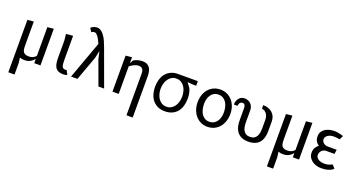

<svg xmlns="http://www.w3.org/2000/svg" viewBox="-51 -1648 5152 2756"><g transform="rotate(20 2525.0 -270.0)"><path d="M100 -550 195 -560V-203Q195 -179 196.8 -154.2Q198.5 -129.5 206.2 -109.2Q214 -89 236 -76.2Q258 -63.5 298 -63.5Q328 -63.5 355.8 -75Q383.5 -86.5 405 -111V-550L500 -560V0H405V-64.5Q379.5 -33.5 352.8 -18Q326 -2.5 302.8 2.5Q279.5 7.5 255 7.5Q236.5 7.5 218 4.2Q199.5 1 185 -5.5L195 75V250H100Z M700 -451 690 -550 795 -560V-194.5Q795 -168.5 797.5 -133.8Q800 -99 814 -81.8Q828 -64.5 850 -64.5Q861 -64.5 866.5 -65.2Q872 -66 875 -67L909.5 -4Q901 0.5 885 4.5Q869 8.5 850 8.5Q799 8.5 769.2 -7.5Q739.5 -23.5 724.2 -51.8Q709 -80 704.5 -118.5Q700 -157 700 -201.5Z M1225 -484 1199 -368 1065 0H967L1175.5 -573.5Q1165.5 -598.5 1153.2 -623.5Q1141 -648.5 1126.8 -668.5Q1112.5 -688.5 1097 -701.2Q1081.5 -714 1065 -714Q1053 -714 1042 -709Q1031 -704 1022.5 -698L986 -751.5Q1006.5 -769.5 1031 -779.8Q1055.5 -790 1081 -790Q1115 -790 1142.8 -769.5Q1170.5 -749 1193.5 -716.2Q1216.5 -683.5 1234.8 -642Q1253 -600.5 1268.5 -558.5L1472.5 0H1385.5L1251 -368Z M1695 0H1600V-550L1695 -560V-468.5L1725.5 -522Q1734.5 -528 1748.5 -534.5Q1762.5 -541 1779.8 -546.2Q1797 -551.5 1817 -555Q1837 -558.5 1857.5 -558.5Q1897 -558.5 1924.2 -545.8Q1951.5 -533 1968.5 -509Q1985.5 -485 1992.8 -451Q2000 -417 2000 -375V250H1905V-375Q1905 -402 1901.2 -421.5Q1897.5 -441 1888.2 -453.8Q1879 -466.5 1863.5 -472.5Q1848 -478.5 1825 -478.5Q1808 -478.5 1790.5 -473.2Q1773 -468 1756.2 -459.8Q1739.5 -451.5 1723.8 -441.5Q1708 -431.5 1695 -422Z M2150 -275.5Q2150 -331.5 2164.5 -383.2Q2179 -435 2209.5 -474.2Q2240 -513.5 2287.2 -537Q2334.5 -560.5 2400 -560.5H2700V-490.5H2650L2566.5 -497.5L2619 -426.5Q2635 -392.5 2642.5 -354.5Q2650 -316.5 2650 -275.5Q2650 -217.5 2635.5 -165.5Q2621 -113.5 2590.5 -75Q2560 -36.5 2512.8 -14Q2465.5 8.5 2400 8.5Q2334.5 8.5 2287.2 -15Q2240 -38.5 2209.5 -77.8Q2179 -117 2164.5 -168.5Q2150 -220 2150 -275.5ZM2235 -275.5Q2235 -237.5 2245 -199Q2255 -160.5 2275.2 -130Q2295.5 -99.5 2326.8 -80.5Q2358 -61.5 2400 -61.5Q2442 -61.5 2473.2 -80.5Q2504.5 -99.5 2524.8 -130Q2545 -160.5 2555 -199Q2565 -237.5 2565 -275.5Q2565 -314.5 2555 -353Q2545 -391.5 2524.8 -422Q2504.5 -452.5 2473.2 -471.5Q2442 -490.5 2400 -490.5Q2358 -490.5 2326.8 -471.2Q2295.5 -452 2275.2 -421.2Q2255 -390.5 2245 -352Q2235 -313.5 2235 -275.5Z M3049.5 8.5Q2994 8.5 2948.2 -13.2Q2902.5 -35 2869.5 -73.2Q2836.5 -111.5 2818.2 -163.8Q2800 -216 2800 -276.5Q2800 -337 2817.5 -388.8Q2835 -440.5 2867.5 -478.2Q2900 -516 2946.2 -537.2Q2992.5 -558.5 3049.5 -558.5Q3105 -558.5 3151 -537.2Q3197 -516 3230 -478.2Q3263 -440.5 3281.5 -388.8Q3300 -337 3300 -276.5Q3300 -216 3282.2 -163.8Q3264.5 -111.5 3232 -73.2Q3199.5 -35 3153 -13.2Q3106.5 8.5 3049.5 8.5ZM3205 -263Q3205 -303.5 3196.2 -342.5Q3187.5 -381.5 3168.5 -412.2Q3149.5 -443 3119.5 -462Q3089.5 -481 3047.5 -481Q3007.5 -481 2978.5 -464.5Q2949.5 -448 2931 -420.5Q2912.5 -393 2903.8 -358Q2895 -323 2895 -286Q2895 -245.5 2903.8 -206.5Q2912.5 -167.5 2931.2 -137Q2950 -106.5 2979.8 -87.8Q3009.5 -69 3051.5 -69Q3091 -69 3120 -85.5Q3149 -102 3168 -129.2Q3187 -156.5 3196 -191.5Q3205 -226.5 3205 -263Z M3550 -248.5Q3550 -211.5 3555 -178.2Q3560 -145 3574 -119.8Q3588 -94.5 3612.2 -79.5Q3636.5 -64.5 3675 -64.5Q3714.5 -64.5 3739 -79.8Q3763.5 -95 3777 -120.5Q3790.5 -146 3795.2 -179.2Q3800 -212.5 3800 -248.5V-366Q3800 -406 3788.8 -432.5Q3777.5 -459 3761.8 -474.8Q3746 -490.5 3728.8 -497Q3711.5 -503.5 3700 -503.5V-558.5Q3741.5 -558.5 3777 -546.2Q3812.5 -534 3838.8 -511Q3865 -488 3880 -454.8Q3895 -421.5 3895 -379.5V-247.5Q3895 -227.5 3893.5 -201Q3892 -174.5 3885.5 -146Q3879 -117.5 3865.5 -89.8Q3852 -62 3827.5 -40.2Q3803 -18.5 3765.8 -5Q3728.5 8.5 3675 8.5Q3623.5 8.5 3587.2 -4.5Q3551 -17.5 3526.8 -39Q3502.5 -60.5 3488.2 -87.8Q3474 -115 3467 -143.5Q3460 -172 3458 -199.2Q3456 -226.5 3456 -247.5V-422.5Q3456 -452.5 3445.8 -469.8Q3435.5 -487 3412 -487Q3387.5 -487 3372.5 -469.8Q3357.5 -452.5 3357.5 -422.5H3300.5Q3300.5 -448 3308 -472.2Q3315.5 -496.5 3330.2 -515.8Q3345 -535 3366.5 -546.8Q3388 -558.5 3416 -558.5Q3446 -558.5 3470.5 -548.8Q3495 -539 3512.8 -521Q3530.5 -503 3540.2 -478Q3550 -453 3550 -422.5Z M4050 -550 4145 -560V-203Q4145 -179 4146.8 -154.2Q4148.5 -129.5 4156.2 -109.2Q4164 -89 4186 -76.2Q4208 -63.5 4248 -63.5Q4278 -63.5 4305.8 -75Q4333.5 -86.5 4355 -111V-550L4450 -560V0H4355V-64.5Q4329.5 -33.5 4302.8 -18Q4276 -2.5 4252.8 2.5Q4229.5 7.5 4205 7.5Q4186.5 7.5 4168 4.2Q4149.5 1 4135 -5.5L4145 75V250H4050Z M4910 -316.5 4900 -250H4773Q4755 -250 4738 -242.8Q4721 -235.5 4708.2 -222.8Q4695.5 -210 4687.8 -192.8Q4680 -175.5 4680 -156Q4680 -136.5 4689.5 -120.5Q4699 -104.5 4716 -92.8Q4733 -81 4756.2 -74.8Q4779.5 -68.5 4807.5 -68.5Q4837 -68.5 4859.5 -73.2Q4882 -78 4897 -84Q4914.5 -91 4927.5 -100L4972.5 -49.5Q4957.5 -33.5 4932.5 -20.5Q4911 -9.5 4875.5 -0.5Q4840 8.5 4787.5 8.5Q4753 8.5 4717 -1.5Q4681 -11.5 4651.8 -32Q4622.5 -52.5 4603.8 -83.5Q4585 -114.5 4585 -156.5Q4585 -199.5 4602.5 -230.8Q4620 -262 4649.5 -282Q4620 -301 4602.5 -331.5Q4585 -362 4585 -405Q4585 -447 4603.8 -476Q4622.5 -505 4651.8 -523.5Q4681 -542 4717 -550.2Q4753 -558.5 4787.5 -558.5Q4816 -558.5 4841.2 -554.2Q4866.5 -550 4885.5 -545Q4908 -539.5 4927 -532L4899 -472Q4886.5 -474.5 4872 -476.5Q4859.5 -478.5 4843 -480Q4826.5 -481.5 4807.5 -481.5Q4779.5 -481.5 4756.2 -474.8Q4733 -468 4716 -456.2Q4699 -444.5 4689.5 -428.8Q4680 -413 4680 -395.5Q4680 -379.5 4687.5 -365Q4695 -350.5 4707.8 -339.8Q4720.5 -329 4737.5 -322.8Q4754.5 -316.5 4773 -316.5Z"/></g></svg>

Font: B612
Style: Regular
Weight: 400
Designer: Nicolas Chauveau, Thomas Paillot, Jonathan Favre-Lamarine, Jean-Luc Vinot
Foundry: AIRBUS
Version: Version 1.008